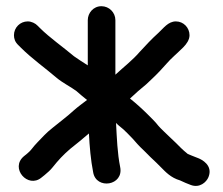

<svg xmlns="http://www.w3.org/2000/svg" viewBox="-20 -545 720 619"><path d="M263 -480V-334.3C249 -343.4 229.2 -355.7 218.6 -363.6C182.8 -393.8 139.2 -424.2 108.7 -454.7L101.5 -461.9C94.2 -469.8 81.5 -476 69.5 -476C44.9 -476 25 -456.1 25 -431.5C25 -420.2 28.6 -409.3 39.1 -399.5L46.3 -392.3C83.1 -355.5 126 -325.5 162.7 -294C180.6 -278.7 210.5 -263.5 226.3 -251.5C236.7 -242.7 247 -233.1 260.6 -222.7C248.5 -213.1 233 -202.5 217.2 -188.5C197.8 -170.4 174 -153 150.4 -133.6C126.7 -115 117.7 -103.1 101.3 -86.7C85.5 -70.8 80.7 -60.1 68.4 -50.5L57.1 -41.3C11.3 -3.1 69.8 64.1 113.8 27.4L123.8 19.4C133.4 11.4 142.2 3.8 149.5 -5.4C168.5 -29.2 182.8 -44.6 205.8 -64.6C226 -80.1 246.6 -97.9 266.7 -114.7C268.8 -72.7 272.6 -28.7 280.3 10.1C289.6 67.7 380.3 53.8 367.3 -7.1C358.5 -50.8 356.7 -99.5 354.1 -148.7C361.2 -141 366.9 -137.1 377.6 -128.1C390.3 -116.6 391.9 -113.8 406.9 -98.8C418.9 -85.4 426.8 -75.5 443.7 -59.9L465.3 -38.3C472.2 -31.4 479.2 -25.4 484.3 -20.3L500.3 -4.3C513.1 8.5 530.7 28.1 560.4 36.6C572.3 42.4 584.5 47.4 595.2 51.4C623.5 62 645.5 42.5 652.2 25.8C667.5 -12.5 629.6 -31 619.3 -35C607.3 -39.8 589.9 -46.4 585.4 -48.6C575.3 -57 570.1 -61.3 563.7 -67.7L547.7 -83.7C541.9 -89.5 536.3 -94.8 527.3 -103.1C521.3 -108.9 494.7 -134 491 -139C481.5 -151.7 463.4 -169 455.7 -176.7C436.7 -195.6 417.8 -212.5 399.1 -227.3C415 -242.4 433.4 -258.7 450.6 -272.5C451 -272.8 451.7 -273.4 452.2 -273.9L470.9 -291.6C484 -303.5 508.7 -329.8 517.2 -340C529.5 -354.8 553.5 -375.1 570.7 -392.3C581.4 -403.1 591 -416.6 591 -431.5C591 -455.4 572 -476 547 -476C521.8 -476 506.7 -453.4 491.2 -439.5C467.1 -417.6 452 -401 430.3 -377.6C407 -350.5 379.6 -329.8 352 -304.2V-480C352 -504.8 331.8 -525 307 -525C280.9 -525 263 -503 263 -480Z"/></svg>

Font: Just Breathe
Style: Bd
Weight: 400
Foundry: Cannot Into Space Fonts
Version: Version 0.72